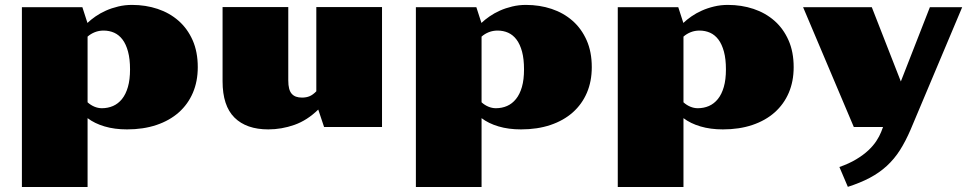

<svg xmlns="http://www.w3.org/2000/svg" viewBox="-20 -513 3911 775"><path d="M68.4 -483.9H312.5L333 -420.4Q346.7 -433.6 365.7 -446.8Q384.8 -460 407.7 -470.2Q430.7 -480.5 457.3 -486.8Q483.9 -493.2 512.7 -493.2Q567.9 -493.2 616.2 -477.1Q664.6 -460.9 700.7 -429.2Q736.8 -397.5 757.6 -350.6Q778.3 -303.7 778.3 -241.7Q778.3 -184.6 758.5 -138.4Q738.8 -92.3 701.7 -59.3Q664.6 -26.4 611.6 -8.5Q558.6 9.3 492.7 9.3Q442.4 9.3 402.1 -2.7Q361.8 -14.6 333.5 -36.1V241.7H68.4ZM333.5 -100.1Q345.7 -88.9 360.8 -82.5Q376 -76.2 391.1 -76.2Q415.5 -76.2 436.3 -85.2Q457 -94.2 472.4 -113.3Q487.8 -132.3 496.3 -161.9Q504.9 -191.4 504.9 -232.9Q504.9 -274.9 496.8 -304.7Q488.8 -334.5 474.6 -353.3Q460.4 -372.1 440.9 -380.9Q421.4 -389.6 397.9 -389.6Q379.4 -389.6 362.8 -383.1Q346.2 -376.5 333.5 -365.2Z M878.4 -484.4H1143.6V-188.5Q1143.6 -168.9 1147 -155.8Q1150.4 -142.6 1157.5 -134.5Q1164.6 -126.5 1174.8 -122.8Q1185.1 -119.1 1199.2 -119.1Q1216.8 -119.1 1230 -124.8Q1243.2 -130.4 1256.8 -144.5V-484.4H1522V-0.5H1288.1L1264.6 -70.8Q1220.2 -27.3 1168.5 -9Q1116.7 9.3 1063 9.3Q974.6 9.3 926.5 -38.3Q878.4 -85.9 878.4 -185.1Z M1658.7 -483.9H1902.8L1923.3 -420.4Q1937 -433.6 1956.1 -446.8Q1975.1 -460 1998 -470.2Q2021 -480.5 2047.6 -486.8Q2074.2 -493.2 2103 -493.2Q2158.2 -493.2 2206.5 -477.1Q2254.9 -460.9 2291 -429.2Q2327.1 -397.5 2347.9 -350.6Q2368.7 -303.7 2368.7 -241.7Q2368.7 -184.6 2348.9 -138.4Q2329.1 -92.3 2292 -59.3Q2254.9 -26.4 2201.9 -8.5Q2148.9 9.3 2083 9.3Q2032.7 9.3 1992.4 -2.7Q1952.1 -14.6 1923.8 -36.1V241.7H1658.7ZM1923.8 -100.1Q1936 -88.9 1951.2 -82.5Q1966.3 -76.2 1981.4 -76.2Q2005.9 -76.2 2026.6 -85.2Q2047.4 -94.2 2062.7 -113.3Q2078.1 -132.3 2086.7 -161.9Q2095.2 -191.4 2095.2 -232.9Q2095.2 -274.9 2087.2 -304.7Q2079.1 -334.5 2064.9 -353.3Q2050.8 -372.1 2031.2 -380.9Q2011.7 -389.6 1988.3 -389.6Q1969.7 -389.6 1953.1 -383.1Q1936.5 -376.5 1923.8 -365.2Z M2473.6 -483.9H2717.8L2738.3 -420.4Q2752 -433.6 2771 -446.8Q2790 -460 2813 -470.2Q2835.9 -480.5 2862.5 -486.8Q2889.2 -493.2 2918 -493.2Q2973.1 -493.2 3021.5 -477.1Q3069.8 -460.9 3106 -429.2Q3142.1 -397.5 3162.8 -350.6Q3183.6 -303.7 3183.6 -241.7Q3183.6 -184.6 3163.8 -138.4Q3144 -92.3 3106.9 -59.3Q3069.8 -26.4 3016.8 -8.5Q2963.9 9.3 2897.9 9.3Q2847.7 9.3 2807.4 -2.7Q2767.1 -14.6 2738.8 -36.1V241.7H2473.6ZM2738.8 -100.1Q2751 -88.9 2766.1 -82.5Q2781.2 -76.2 2796.4 -76.2Q2820.8 -76.2 2841.6 -85.2Q2862.3 -94.2 2877.7 -113.3Q2893.1 -132.3 2901.6 -161.9Q2910.2 -191.4 2910.2 -232.9Q2910.2 -274.9 2902.1 -304.7Q2894 -334.5 2879.9 -353.3Q2865.7 -372.1 2846.2 -380.9Q2826.7 -389.6 2803.2 -389.6Q2784.7 -389.6 2768.1 -383.1Q2751.5 -376.5 2738.8 -365.2Z M3221.7 -483.9H3499L3616.2 -184.1L3733.4 -483.9H3863.8L3655.8 9.8Q3635.7 56.6 3612.8 92.8Q3589.8 128.9 3559.8 156.5Q3529.8 184.1 3491.2 204.6Q3452.6 225.1 3402.3 241.2L3368.2 161.1Q3407.2 147.5 3436 130.1Q3464.8 112.8 3484.9 94Q3504.9 75.2 3517.3 56.2Q3529.8 37.1 3536.6 20L3544.4 -0.5H3426.3Z"/></svg>

Font: Poller One
Style: Regular
Weight: 400
Designer: Yvonne Schttler
Foundry: Yvonne Schttler
Version: Version 1.002